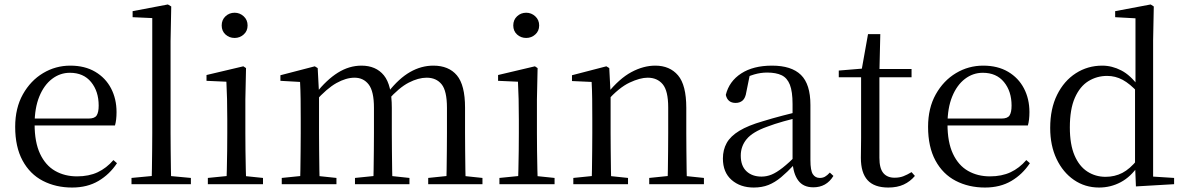

<svg xmlns="http://www.w3.org/2000/svg" viewBox="-20 -825 5305 860"><path d="M303 15Q230 15 172 -15Q114 -45 81 -106Q48 -167 48 -257Q48 -341 82.5 -402.5Q117 -464 173 -497.5Q229 -531 295 -531Q360 -531 406.5 -503.5Q453 -476 477.5 -429Q502 -382 502 -323Q502 -287 495 -263H87V-294H377Q404 -294 413 -308Q422 -322 422 -352Q422 -416 388 -457.5Q354 -499 293 -499Q249 -499 213 -471.5Q177 -444 156 -392.5Q135 -341 135 -269Q135 -188 159.5 -136Q184 -84 227 -59.5Q270 -35 325 -35Q378 -35 417.5 -53.5Q457 -72 488 -108L504 -94Q471 -44 421 -14.5Q371 15 303 15Z M569 0V-28L685 -39H717L835 -28V0ZM659 0Q660 -31 660.5 -70.5Q661 -110 661.5 -151.5Q662 -193 662 -229V-744L574 -748V-775L732 -805L747 -796L744 -641V-229Q744 -193 744.5 -151.5Q745 -110 745.5 -70.5Q746 -31 747 0Z M911 0V-28L1021 -39H1052L1158 -28V0ZM994 0Q995 -24 996 -65Q997 -106 997.5 -150.5Q998 -195 998 -229V-289Q998 -340 997 -381Q996 -422 994 -459L905 -463V-489L1070 -528L1082 -520L1079 -380V-229Q1079 -195 1079.5 -150.5Q1080 -106 1081 -65Q1082 -24 1083 0ZM1031 -655Q1007 -655 990 -670.5Q973 -686 973 -711Q973 -736 990 -752Q1007 -768 1031 -768Q1054 -768 1071.5 -752Q1089 -736 1089 -711Q1089 -686 1071.5 -670.5Q1054 -655 1031 -655Z M1242 0V-28L1350 -39H1383L1487 -28V0ZM1324 0Q1325 -24 1325.5 -65Q1326 -106 1326.5 -150.5Q1327 -195 1327 -229V-290Q1327 -341 1326.5 -381Q1326 -421 1324 -458L1236 -463V-488L1390 -528L1403 -520L1409 -406V-403V-229Q1409 -195 1409.5 -150.5Q1410 -106 1410.5 -65Q1411 -24 1412 0ZM1570 0V-28L1678 -39H1711L1814 -28V0ZM1652 0Q1653 -24 1653.5 -64.5Q1654 -105 1654.5 -149.5Q1655 -194 1655 -229V-342Q1655 -416 1631.5 -446.5Q1608 -477 1568 -477Q1530 -477 1487 -453Q1444 -429 1392 -371L1383 -406H1394Q1443 -468 1493.5 -499.5Q1544 -531 1599 -531Q1664 -531 1699.5 -487.5Q1735 -444 1735 -342V-229Q1735 -194 1735.5 -149.5Q1736 -105 1736.5 -64.5Q1737 -24 1738 0ZM1898 0V-28L2004 -39H2037L2141 -28V0ZM1978 0Q1980 -24 1980.5 -64.5Q1981 -105 1981.5 -149.5Q1982 -194 1982 -229V-342Q1982 -418 1958 -447.5Q1934 -477 1891 -477Q1854 -477 1811 -455Q1768 -433 1718 -377L1707 -413H1719Q1767 -474 1817 -502.5Q1867 -531 1921 -531Q1990 -531 2026.5 -487.5Q2063 -444 2063 -343V-229Q2063 -194 2063.5 -149.5Q2064 -105 2064.5 -64.5Q2065 -24 2066 0Z M2217 0V-28L2327 -39H2358L2464 -28V0ZM2300 0Q2301 -24 2302 -65Q2303 -106 2303.5 -150.5Q2304 -195 2304 -229V-289Q2304 -340 2303 -381Q2302 -422 2300 -459L2211 -463V-489L2376 -528L2388 -520L2385 -380V-229Q2385 -195 2385.5 -150.5Q2386 -106 2387 -65Q2388 -24 2389 0ZM2337 -655Q2313 -655 2296 -670.5Q2279 -686 2279 -711Q2279 -736 2296 -752Q2313 -768 2337 -768Q2360 -768 2377.5 -752Q2395 -736 2395 -711Q2395 -686 2377.5 -670.5Q2360 -655 2337 -655Z M2548 0V-28L2656 -39H2689L2793 -28V0ZM2630 0Q2631 -24 2631.5 -65Q2632 -106 2632.5 -150.5Q2633 -195 2633 -229V-289Q2633 -341 2632.5 -381Q2632 -421 2630 -458L2542 -462V-488L2696 -528L2709 -520L2715 -403V-402V-229Q2715 -195 2715.5 -150.5Q2716 -106 2716.5 -65Q2717 -24 2718 0ZM2888 0V-28L2995 -39H3028L3133 -28V0ZM2970 0Q2971 -24 2971.5 -64.5Q2972 -105 2972.5 -149.5Q2973 -194 2973 -229V-344Q2973 -418 2948.5 -447.5Q2924 -477 2881 -477Q2847 -477 2800 -455Q2753 -433 2698 -372L2690 -406H2700Q2754 -473 2808 -502Q2862 -531 2915 -531Q2980 -531 3017 -487.5Q3054 -444 3054 -342V-229Q3054 -194 3054.5 -149.5Q3055 -105 3055.5 -64.5Q3056 -24 3057 0Z M3356 15Q3296 15 3257 -19Q3218 -53 3218 -115Q3218 -154 3235 -184.5Q3252 -215 3291.5 -239Q3331 -263 3397 -282Q3439 -295 3485 -307Q3531 -319 3571 -328V-303Q3531 -293 3490 -281.5Q3449 -270 3415 -257Q3351 -234 3324.5 -202Q3298 -170 3298 -128Q3298 -82 3323.5 -58Q3349 -34 3391 -34Q3414 -34 3436 -43Q3458 -52 3486 -74Q3514 -96 3552 -134L3561 -87H3537Q3506 -54 3478.5 -31Q3451 -8 3422 3.5Q3393 15 3356 15ZM3623 14Q3578 14 3555.5 -16.5Q3533 -47 3530 -100V-103V-359Q3530 -415 3518 -445.5Q3506 -476 3481 -488Q3456 -500 3416 -500Q3387 -500 3358 -491.5Q3329 -483 3296 -465L3339 -492L3323 -413Q3319 -386 3306.5 -375Q3294 -364 3275 -364Q3239 -364 3231 -400Q3246 -461 3300 -496Q3354 -531 3438 -531Q3525 -531 3567.5 -489.5Q3610 -448 3610 -355V-108Q3610 -61 3621 -44.5Q3632 -28 3652 -28Q3665 -28 3675 -33.5Q3685 -39 3697 -52L3713 -37Q3697 -11 3674.5 1.5Q3652 14 3623 14Z M3878 -479V-516H4063V-479ZM3959 15Q3896 15 3866 -18Q3836 -51 3836 -118Q3836 -142 3836.5 -161Q3837 -180 3837 -207V-479H3737V-509L3858 -519L3838 -504L3868 -672H3923L3919 -501V-489V-118Q3919 -71 3936.5 -50Q3954 -29 3987 -29Q4009 -29 4026 -35.5Q4043 -42 4063 -54L4078 -37Q4057 -12 4028 1.5Q3999 15 3959 15Z M4392 15Q4319 15 4261 -15Q4203 -45 4170 -106Q4137 -167 4137 -257Q4137 -341 4171.5 -402.5Q4206 -464 4262 -497.5Q4318 -531 4384 -531Q4449 -531 4495.5 -503.5Q4542 -476 4566.5 -429Q4591 -382 4591 -323Q4591 -287 4584 -263H4176V-294H4466Q4493 -294 4502 -308Q4511 -322 4511 -352Q4511 -416 4477 -457.5Q4443 -499 4382 -499Q4338 -499 4302 -471.5Q4266 -444 4245 -392.5Q4224 -341 4224 -269Q4224 -188 4248.5 -136Q4273 -84 4316 -59.5Q4359 -35 4414 -35Q4467 -35 4506.5 -53.5Q4546 -72 4577 -108L4593 -94Q4560 -44 4510 -14.5Q4460 15 4392 15Z M4903 15Q4840 15 4790.5 -19Q4741 -53 4712.5 -113Q4684 -173 4684 -252Q4684 -338 4715 -400.5Q4746 -463 4799 -497Q4852 -531 4917 -531Q4961 -531 5002.5 -509.5Q5044 -488 5080 -438H5089L5077 -411Q5041 -450 5008.5 -467.5Q4976 -485 4939 -485Q4893 -485 4855 -461.5Q4817 -438 4794.5 -387Q4772 -336 4772 -254Q4772 -178 4793 -129Q4814 -80 4850.5 -56.5Q4887 -33 4932 -33Q4973 -33 5007 -50.5Q5041 -68 5075 -110L5088 -82H5078Q5045 -33 5000 -9Q4955 15 4903 15ZM5068 10 5064 -89V-92V-431L5066 -440V-743L4975 -748V-775L5134 -805L5148 -796L5145 -644V-34L5239 -28V0Z"/></svg>

Font: Noto Serif JP ExtraLight
Style: Regular
Weight: 400
Version: Version 2.003-H1;hotconv 1.1.1;makeotfexe 2.6.0